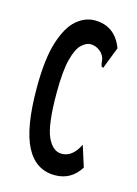

<svg xmlns="http://www.w3.org/2000/svg" viewBox="-83 -522 416 581"><g transform="rotate(15 125.0 -231.0)"><path d="M146 11Q86 11 55.5 -47Q25 -105 25 -231Q25 -322 42 -375Q59 -428 85.5 -450.5Q112 -473 142 -473Q206 -473 230 -409L207 -350L204 -341L198 -343Q195 -351 194.5 -361Q194 -371 185 -383Q169 -400 148 -400Q135 -400 120.5 -386.5Q106 -373 96.5 -336.5Q87 -300 87 -231Q87 -131 104 -94Q121 -57 149 -57Q183 -57 204 -100L225 -34Q197 11 146 11Z"/></g></svg>

Font: Inconsolata UltraCondensed SemiBold
Style: Regular
Weight: 600
Width: 1
Monospace: yes
Designer: Raph Levien, Cyreal, Brenton Simpson
Foundry: Raph Levien, Cyreal, Google
Version: Version 3.001; ttfautohint (v1.8.2.53-6de2)